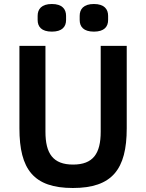

<svg xmlns="http://www.w3.org/2000/svg" viewBox="-20 -927 729 959"><path d="M239 -769C291 -769 310 -794 310 -827V-848C310 -881 291 -907 239 -907C187 -907 168 -881 168 -848V-827C168 -794 187 -769 239 -769ZM449 -769C501 -769 520 -794 520 -827V-848C520 -881 501 -907 449 -907C397 -907 378 -881 378 -848V-827C378 -794 397 -769 449 -769ZM77 -698V-286C77 -81 148 12 344 12C540 12 613 -81 613 -286V-698H483V-269C483 -160 445 -105 345 -105C245 -105 207 -160 207 -269V-698Z"/></svg>

Font: IBM Plex Thai SemiBold
Style: Regular
Weight: 600
Designer: Mike Abbink, Paul van der Laan, Pieter van Rosmalen, Ben Mitchell, Mark Frömberg
Foundry: Bold Monday
Version: Version 1.0